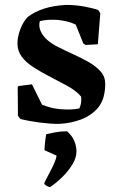

<svg xmlns="http://www.w3.org/2000/svg" viewBox="-20 -492 481 781"><path d="M219 12Q185 12 142 6.5Q99 1 63 -8L53 -21L52 -137L55 -142L110 -149L151 -66Q169 -59 186 -54.5Q203 -50 224 -48Q272 -44 303 -51Q313 -73 310 -99Q289 -124 250.5 -144.5Q212 -165 172 -186Q140 -203 112.5 -221Q85 -239 68 -262Q51 -285 51 -315Q51 -343 63 -374Q75 -405 93 -423Q150 -467 249 -472Q285 -472 319.5 -466Q354 -460 380 -451L388 -438L378 -312L329 -309L319 -315L288 -392Q272 -400 253 -404.5Q234 -409 215 -411Q173 -414 142 -406Q138 -390 142 -375Q153 -336 206 -306Q241 -288 276.5 -272Q312 -256 341.5 -239Q371 -222 389.5 -201Q408 -180 408 -151Q408 -123 401.5 -98.5Q395 -74 379 -54Q352 -22 309.5 -6Q267 10 219 12ZM184 269Q178 269 169 263.5Q160 258 160 255Q160 252 167 238.5Q174 225 183.5 207Q193 189 201 171Q209 153 210 141L161 119Q161 114 162 100Q163 86 165 72Q167 58 168 54Q180 51 203.5 46.5Q227 42 253 42Q273 60 282 81Q291 102 291 124Q291 150 274.5 177Q258 204 233 228.5Q208 253 184 269Z"/></svg>

Font: Labrada
Style: Bold
Weight: 700
Designer: Mercedes Jáuregui
Foundry: Omnibus-Type Team
Version: Version 1.000; ttfautohint (v1.8.4.7-5d5b)